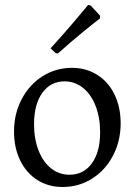

<svg xmlns="http://www.w3.org/2000/svg" viewBox="-20 -735 538 767"><path d="M36 -210Q36 -280 66.5 -338.5Q97 -397 150 -430.5Q203 -464 268 -464Q324 -464 368.5 -436Q413 -408 437.5 -357.5Q462 -307 462 -242Q462 -172 431.5 -113.5Q401 -55 348 -21.5Q295 12 230 12Q173 12 129 -16Q85 -44 60.5 -94.5Q36 -145 36 -210ZM380 -206Q380 -265 362 -311.5Q344 -358 311.5 -384Q279 -410 238 -410Q182 -410 149 -364Q116 -318 116 -239Q116 -180 134 -134Q152 -88 184 -62.5Q216 -37 258 -37Q314 -37 347 -82.5Q380 -128 380 -206ZM211 -521 202 -523 182 -542Q227 -591 273 -645Q319 -699 332 -715L342 -713L380 -672L379 -661Q364 -650 313.5 -609Q263 -568 211 -521Z"/></svg>

Font: Sahitya
Style: Regular
Weight: 400
Designer: Juan Pablo del Peral
Foundry: Juan Pablo del Peral (http://www.huertatipografica.com)
Version: Version 1.001;PS 001.000;hotconv 1.0.70;makeotf.lib2.5.58329